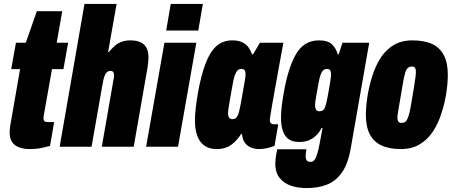

<svg xmlns="http://www.w3.org/2000/svg" viewBox="-20 -745 2304 975"><path d="M132 12Q99 12 76 3Q53 -6 41 -24.5Q29 -43 29 -73Q29 -81 30 -89.5Q31 -98 32 -107L82 -394H37L61 -528H111L167 -688H296L268 -528H326L302 -394H244L203 -163Q202 -157 201.5 -152.5Q201 -148 201 -145Q201 -135 205.5 -130Q210 -125 222 -125H255L234 -4Q215 1 197 5Q179 9 163 10.5Q147 12 132 12Z M283 0 409 -725H572L529 -481H533Q547 -498 562 -511.5Q577 -525 597 -532.5Q617 -540 641 -540Q675 -540 695 -530Q715 -520 724.5 -500.5Q734 -481 734 -454Q734 -442 732.5 -428.5Q731 -415 729 -401L659 0H497L558 -350Q559 -354 559 -357Q559 -360 559 -363Q559 -370 557 -375Q555 -380 551.5 -382.5Q548 -385 541 -385Q530 -385 523 -378.5Q516 -372 511.5 -360.5Q507 -349 504 -334Q501 -319 498 -302L445 0Z M824 -590 847 -725H1010L987 -590ZM722 0 815 -528H977L884 0Z M1080 12Q1044 12 1019.5 -4.5Q995 -21 982.5 -53.5Q970 -86 970 -133Q970 -162 974 -196.5Q978 -231 985 -273Q1001 -362 1023.5 -421.5Q1046 -481 1078.5 -510.5Q1111 -540 1159 -540Q1190 -540 1210 -530.5Q1230 -521 1241.5 -505Q1253 -489 1260 -469H1265L1300 -528H1419L1395 -397Q1392 -380 1386.5 -349Q1381 -318 1374.5 -283Q1368 -248 1362.5 -215.5Q1357 -183 1353.5 -161Q1350 -139 1350 -137Q1350 -125 1355.5 -119.5Q1361 -114 1369 -114H1393L1374 -4Q1356 3 1335.5 7.5Q1315 12 1296 12Q1271 12 1250 2Q1229 -8 1218 -29Q1214 -37 1212 -45.5Q1210 -54 1209 -64L1205 -66Q1187 -35 1157 -11.5Q1127 12 1080 12ZM1160 -140Q1170 -140 1176 -144Q1182 -148 1186.5 -157Q1191 -166 1194.5 -180Q1198 -194 1202 -215Q1213 -278 1218.5 -308Q1224 -338 1225.5 -350Q1227 -362 1227 -367Q1227 -377 1225 -383Q1223 -389 1218.5 -392Q1214 -395 1205 -395Q1194 -395 1186.5 -387.5Q1179 -380 1173 -364Q1167 -348 1162 -320Q1151 -259 1146 -229.5Q1141 -200 1139.5 -189Q1138 -178 1138 -172Q1138 -155 1143.5 -147.5Q1149 -140 1160 -140Z M1539 210Q1490 210 1454.5 197Q1419 184 1398.5 156.5Q1378 129 1378 87Q1378 79 1379.5 62Q1381 45 1388 13H1536Q1535 20 1533.5 30Q1532 40 1532 45Q1532 55 1534 62Q1536 69 1541 73Q1546 77 1556 77Q1569 77 1576.5 67.5Q1584 58 1590.5 37.5Q1597 17 1603 -15Q1607 -35 1610.5 -55Q1614 -75 1618 -95H1613Q1603 -75 1587.5 -59Q1572 -43 1550.5 -33.5Q1529 -24 1500 -24Q1467 -24 1447 -37.5Q1427 -51 1417 -78.5Q1407 -106 1407 -147Q1407 -173 1410.5 -204.5Q1414 -236 1421 -274Q1444 -405 1484.5 -472.5Q1525 -540 1600 -540Q1645 -540 1666 -519.5Q1687 -499 1695 -469H1700L1719 -528H1855L1762 3Q1748 87 1716 131.5Q1684 176 1639 193Q1594 210 1539 210ZM1602 -180Q1612 -180 1618.5 -184Q1625 -188 1629 -197Q1633 -206 1636.5 -220Q1640 -234 1644 -255Q1652 -298 1655.5 -320Q1659 -342 1660 -352Q1661 -362 1661 -367Q1661 -377 1659 -383Q1657 -389 1653 -392Q1649 -395 1640 -395Q1629 -395 1621 -387.5Q1613 -380 1607.5 -364Q1602 -348 1597 -320Q1590 -279 1586 -257.5Q1582 -236 1581 -227Q1580 -218 1580 -212Q1580 -201 1582.5 -193.5Q1585 -186 1590 -183Q1595 -180 1602 -180Z M2016 12Q1956 12 1917 -6.5Q1878 -25 1858 -63Q1838 -101 1838 -160Q1838 -204 1846 -255Q1854 -306 1869 -354Q1885 -407 1911.5 -449Q1938 -491 1978 -515.5Q2018 -540 2074 -540Q2135 -540 2174.5 -521.5Q2214 -503 2234 -464.5Q2254 -426 2254 -366Q2254 -321 2246 -270Q2238 -219 2222 -171Q2206 -119 2179 -78Q2152 -37 2112 -12.5Q2072 12 2016 12ZM2020 -121Q2032 -121 2039.5 -127.5Q2047 -134 2053.5 -152.5Q2060 -171 2066 -205Q2078 -276 2083.5 -310Q2089 -344 2090.5 -357.5Q2092 -371 2092 -377Q2092 -389 2090 -395.5Q2088 -402 2083.5 -404.5Q2079 -407 2071 -407Q2059 -407 2051 -400Q2043 -393 2037.5 -375Q2032 -357 2026 -322Q2014 -250 2008 -216Q2002 -182 2000 -169Q1998 -156 1998 -149Q1998 -139 2000.5 -132.5Q2003 -126 2007.5 -123.5Q2012 -121 2020 -121Z"/></svg>

Font: Archivo ExtraCondensed Black
Style: Italic
Weight: 900
Width: 2
Italic angle: -10°
Designer: Hector Gatti
Foundry: Omnibus-Type
Version: Version 2.001